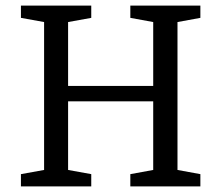

<svg xmlns="http://www.w3.org/2000/svg" viewBox="-20 -668 793 688"><path d="M55 -44 138 -59V-589L55 -604V-648H307V-604L224 -589V-360H529V-589L447 -604V-648H698V-604L616 -589V-59L698 -44V0H447V-44L529 -59V-305H224V-59L307 -44V0H55Z"/></svg>

Font: Faustina VF Beta
Style: Regular
Weight: 400
Designer: Alfonso Garcia
Foundry: Omnibus-Type
Version: Version 1.006